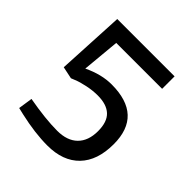

<svg xmlns="http://www.w3.org/2000/svg" viewBox="-183 -788 926 926"><g transform="rotate(45 280.0 -325.0)"><path d="M93 -14 59 -22 70 -95Q187 -74 266 -74Q334 -74 370.5 -110Q407 -146 407 -212Q407 -275 376 -304Q345 -333 284 -333Q251 -333 214.5 -325.5Q178 -318 154 -308L134 -300L72 -313L90 -660H481V-575H168L150 -382Q225 -418 294 -418Q505 -418 505 -221Q505 -110 447 -50Q389 10 283 10Q198 10 93 -14Z"/></g></svg>

Font: Cairo SemiBold
Style: Regular
Weight: 600
Designer: Mohamed Gaber, the designers of Titillium
Foundry: Kief Type Foundry
Version: Version 2.009; ttfautohint (v1.5.33-1714) -l 8 -r 50 -G 200 